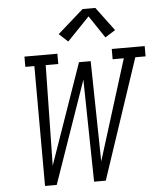

<svg xmlns="http://www.w3.org/2000/svg" viewBox="-63 -1027 899 1080"><g transform="rotate(-5 387.0 -486.5)"><path d="M147 0 146 -677H95V-735H281V-677H210L200 -110L398 -677H464L474 -110L651 -677H588V-735H774V-677H716L490 0H424L414 -577L213 0ZM348 -798 298 -844 444 -973H516L616 -839L558 -803L474 -929Z"/></g></svg>

Font: Iosevka Etoile Light Oblique
Style: Regular
Weight: 300
Italic angle: -9°
Designer: Belleve Invis
Foundry: Belleve Invis
Version: Version 15.5.2; ttfautohint (v1.8.4)